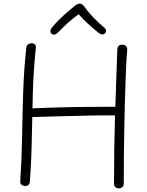

<svg xmlns="http://www.w3.org/2000/svg" viewBox="-20 -1021 814 1061"><path d="M125 -755Q126 -768 133.5 -774.5Q141 -781 153 -782Q164 -783 172 -776.5Q180 -770 178 -755Q165 -633 161.5 -510Q158 -387 156 -263.5Q154 -140 145 -17Q145 -9 141 -3.5Q137 2 131.5 4.5Q126 7 119 7Q110 7 100.5 1Q91 -5 92 -19Q100 -141 102 -263.5Q104 -386 108 -509.5Q112 -633 125 -755ZM146 -374Q138 -374 132 -376.5Q126 -379 123 -384Q120 -389 120 -397Q120 -412 128.5 -416.5Q137 -421 152 -422Q205 -424 255.5 -426Q306 -428 361.5 -429Q417 -430 481.5 -430.5Q546 -431 626 -431Q639 -431 646 -425Q653 -419 653 -408Q653 -397 648.5 -391.5Q644 -386 636.5 -384.5Q629 -383 618 -383Q575 -384 508 -383Q441 -382 350.5 -379.5Q260 -377 146 -374ZM628 -743Q628 -760 635.5 -767Q643 -774 655 -774Q667 -774 675.5 -767.5Q684 -761 683 -743Q679 -703 677.5 -660Q676 -617 674 -578Q669 -439 666.5 -295.5Q664 -152 664 -7Q664 7 655.5 13.5Q647 20 637 20Q626 20 618 13.5Q610 7 610 -8Q610 -191 615.5 -376.5Q621 -562 628 -743ZM302 -843Q293 -833 283 -830.5Q273 -828 264 -835Q258 -842 259 -851.5Q260 -861 268 -870Q285 -891 307.5 -913Q330 -935 353.5 -955.5Q377 -976 396 -991Q403 -995 409 -998Q415 -1001 421 -1001Q428 -1001 433 -997.5Q438 -994 443 -988Q467 -955 495 -925.5Q523 -896 553 -871Q565 -862 566 -853Q567 -844 560 -837Q553 -830 544.5 -830.5Q536 -831 523 -841Q494 -864 467 -889Q440 -914 415 -942Q398 -931 376 -912.5Q354 -894 334 -875Q314 -856 302 -843Z"/></svg>

Font: Playpen Sans ExtraLight
Style: Regular
Weight: 250
Designer: Laura Meseguer, Veronika Burian, José Scaglione
Foundry: TypeTogether
Version: Version 1.001